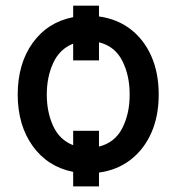

<svg xmlns="http://www.w3.org/2000/svg" viewBox="-20 -609 665 687"><path d="M334.2 -588.8V-550.1Q399.5 -541.2 447.4 -504.3Q495.4 -467.3 521.7 -407.5Q547.9 -347.7 547.9 -270.6Q547.9 -193.9 521.7 -134.2Q495.4 -74.6 447.4 -37.5Q399.5 -0.4 334.2 8.5V57.9H241.8V6Q150.6 -12.1 97.1 -86.3Q43.7 -160.5 43.3 -270.6Q43.7 -381.7 97.1 -455.8Q150.6 -529.8 241.8 -547.6V-588.8ZM334.2 -141V-84.5Q391.3 -98.7 417.8 -150.9Q444.2 -203.1 443.9 -270.6Q444.2 -338.4 417.8 -391Q391.3 -443.5 334.2 -457.7V-392.8H241.8V-452.8Q193.2 -433.6 170.3 -383.5Q147.4 -333.5 147.4 -270.6Q147.4 -207.7 170.3 -158Q193.2 -108.3 241.8 -89.5V-141Z"/></svg>

Font: Inter UI Medium
Style: Regular
Weight: 500
Designer: Rasmus Andersson
Foundry: rsms
Version: 3.2;8d6f07862